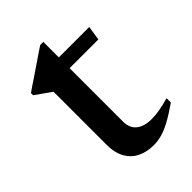

<svg xmlns="http://www.w3.org/2000/svg" viewBox="-169 -609 692 692"><g transform="rotate(-45 177.0 -262.5)"><path d="M181 -128.5Q181 -96 201.8 -79Q222.5 -62 260.5 -62Q280 -62 302 -65.8Q324 -69.5 351.5 -77.5V-55.5Q315 -30 288.5 -15.8Q262 -1.5 241 4.2Q220 10 200 10Q165 10 138 -3Q111 -16 95.5 -43.2Q80 -70.5 80 -112.5V-382L19 -425V-436Q28.5 -443 41.2 -451.5Q54 -460 68.8 -469.8Q83.5 -479.5 99.2 -490.5Q115 -501.5 131.8 -512.8Q148.5 -524 165 -535H181V-441ZM142 -401V-456H336L327.5 -401Z"/></g></svg>

Font: Newsreader 36pt Medium
Style: Regular
Weight: 500
Designer: Hugues Gentile
Foundry: Production Type
Version: Version 1.003